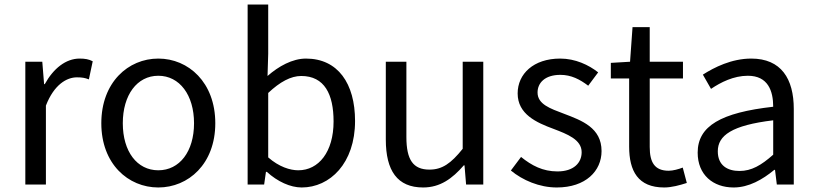

<svg xmlns="http://www.w3.org/2000/svg" viewBox="-20 -816 3611 849"><path d="M92 0H183V-349C219 -442 275 -474 320 -474C342 -474 355 -472 373 -465L390 -545C373 -554 356 -557 332 -557C271 -557 216 -513 178 -444H175L167 -543H92Z M680 13C813 13 932 -91 932 -271C932 -452 813 -557 680 -557C547 -557 428 -452 428 -271C428 -91 547 13 680 13ZM680 -63C586 -63 523 -146 523 -271C523 -396 586 -481 680 -481C774 -481 838 -396 838 -271C838 -146 774 -63 680 -63Z M1314 13C1439 13 1550 -94 1550 -281C1550 -447 1474 -557 1333 -557C1273 -557 1212 -523 1163 -480L1166 -578V-796H1075V0H1148L1156 -56H1160C1207 -13 1264 13 1314 13ZM1299 -63C1263 -63 1214 -78 1166 -120V-405C1218 -454 1266 -480 1312 -480C1415 -480 1455 -399 1455 -279C1455 -144 1389 -63 1299 -63Z M1851 13C1926 13 1980 -26 2031 -85H2034L2041 0H2117V-543H2026V-158C1974 -93 1935 -66 1879 -66C1807 -66 1777 -109 1777 -210V-543H1686V-199C1686 -61 1737 13 1851 13Z M2442 13C2570 13 2640 -60 2640 -148C2640 -251 2553 -283 2474 -313C2413 -336 2357 -355 2357 -407C2357 -449 2389 -485 2458 -485C2506 -485 2544 -465 2581 -437L2625 -496C2583 -529 2524 -557 2457 -557C2339 -557 2269 -489 2269 -403C2269 -311 2352 -274 2428 -246C2488 -223 2552 -199 2552 -143C2552 -96 2517 -58 2445 -58C2380 -58 2331 -84 2284 -122L2239 -62C2291 -19 2365 13 2442 13Z M2917 13C2950 13 2986 3 3017 -7L2999 -75C2981 -68 2956 -61 2937 -61C2874 -61 2853 -99 2853 -166V-469H3000V-543H2853V-696H2777L2766 -543L2681 -538V-469H2762V-168C2762 -60 2801 13 2917 13Z M3224 13C3291 13 3352 -22 3404 -65H3407L3415 0H3490V-334C3490 -468 3434 -557 3302 -557C3215 -557 3138 -518 3088 -486L3124 -423C3167 -452 3224 -481 3287 -481C3376 -481 3399 -414 3399 -344C3168 -318 3065 -259 3065 -141C3065 -43 3133 13 3224 13ZM3250 -60C3196 -60 3154 -85 3154 -147C3154 -217 3216 -262 3399 -284V-132C3346 -85 3303 -60 3250 -60Z"/></svg>

Font: Noto Sans JP
Style: Regular
Weight: 400
Designer: Ryoko NISHIZUKA  (kana, bopomofo & ideographs); Paul D. Hunt (Latin, Greek & Cyrillic); Sandoll Communications , Soo-you
Foundry: Adobe
Version: Version 2.002;hotconv 1.0.116;makeotfexe 2.5.65601